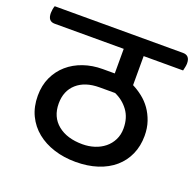

<svg xmlns="http://www.w3.org/2000/svg" viewBox="-143 -729 867 851"><g transform="rotate(20 291.0 -303.5)"><path d="M421 -539V-402Q445 -390 468 -372Q491 -354 508 -330Q525 -306 535.5 -275.5Q546 -245 546 -208Q546 -160 528.5 -120.5Q511 -81 478.5 -53Q446 -25 400 -10Q354 5 297 5Q242 5 195 -10Q148 -25 113.5 -53Q79 -81 59.5 -121.5Q40 -162 40 -214Q40 -263 58 -301.5Q76 -340 107 -367Q138 -394 180 -408.5Q222 -423 270 -423H327V-539H1Q-31 -539 -31 -578Q-31 -585 -29.5 -594.5Q-28 -604 -25 -612H580Q613 -612 613 -574Q613 -567 611 -557Q609 -547 607 -539ZM285 -342Q217 -342 178 -307.5Q139 -273 139 -213Q139 -150 182.5 -114.5Q226 -79 299 -79Q329 -79 355.5 -87.5Q382 -96 402.5 -112.5Q423 -129 435 -153Q447 -177 447 -207Q447 -257 422 -291Q397 -325 358 -342Z"/></g></svg>

Font: Baloo 2 Medium
Style: Regular
Weight: 500
Designer: Sarang Kulkarni and Ek Type
Foundry: Ek Type
Version: Version 1.640;hotconv 1.0.111;makeotfexe 2.5.65597; ttfautoh